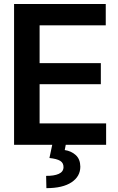

<svg xmlns="http://www.w3.org/2000/svg" viewBox="-20 -748 610 992"><path d="M52.7 0V-727.5H526.4V-617.2H184.6V-421.9H501V-313H184.6V-110.4H528.3V0ZM250.5 -2.9H320.3L314.5 27.3Q348.1 32.2 371.3 53.2Q394.5 74.2 395 112.8Q395 163.6 349.6 193.8Q304.2 224.1 219.7 224.1L218.3 160.6Q259.3 161.1 283.4 150.4Q307.6 139.6 308.1 116.2Q308.6 93.8 291 83Q273.4 72.3 235.4 68.4Z"/></svg>

Font: Inter Tight SemiBold
Style: Regular
Weight: 600
Designer: Rasmus Andersson
Foundry: rsms
Version: Version 3.004; ttfautohint (v1.8.4.7-5d5b)